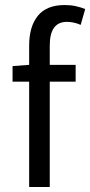

<svg xmlns="http://www.w3.org/2000/svg" viewBox="-20 -744 359 764"><path d="M96 0V-419H30V-481L96 -486V-563Q96 -638 130.5 -681Q165 -724 238 -724Q261 -724 281.5 -719.5Q302 -715 319 -708L301 -645Q274 -657 246 -657Q178 -657 178 -563V-486H281V-419H178V0Z"/></svg>

Font: CV Source Sans
Style: Regular
Weight: 400
Designer: Paul D. Hunt
Foundry: Adobe Systems Incorporated
Version: Version 3.001